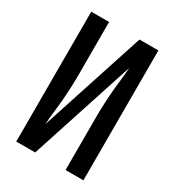

<svg xmlns="http://www.w3.org/2000/svg" viewBox="-178 -838 855 941"><g transform="rotate(30 250.0 -367.5)"><path d="M60 0V-735H161V-441Q161 -404 159.5 -367Q158 -330 155 -293Q152 -256 147.5 -219.5Q143 -183 141 -146L333 -735H440V0H339V-294Q339 -331 340.5 -368Q342 -405 345 -442Q348 -479 352.5 -515.5Q357 -552 359 -589L167 0Z"/></g></svg>

Font: Iosevka Curly Semibold
Style: Regular
Weight: 600
Monospace: yes
Designer: Belleve Invis
Foundry: Belleve Invis
Version: Version 22.1.2; ttfautohint (v1.8.4)